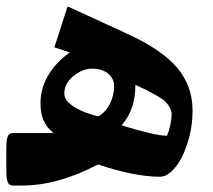

<svg xmlns="http://www.w3.org/2000/svg" viewBox="-44 -575 661 595"><path d="M-2.4 -162.6C-22 -162.6 -24.4 -149.4 -24.4 -106.9V-55.2C-24.4 -13.7 -22 0 -2.4 0H23.9C98.6 0 177.2 -22 259.8 -65.4C335.4 -40 399.4 -27.3 452.1 -27.3C467.8 -27.3 483.4 -37.1 499 -56.2C514.6 -75.2 527.3 -100.6 537.6 -133.3C547.9 -165.5 552.7 -198.7 552.7 -233.4C552.7 -282.7 537.1 -326.7 505.4 -364.7C473.6 -402.3 421.9 -437.5 350.6 -470.2L165.5 -555.2L124.5 -428.2L172.4 -412.6C113.8 -371.1 81.5 -314.9 81.5 -255.9C81.5 -214.4 92.3 -187.5 121.6 -162.6ZM309.6 -308.6C309.6 -267.1 289.1 -229.5 260.3 -214.4C231.4 -221.2 206.5 -231 186 -243.7C165.5 -256.3 155.3 -270 155.3 -284.7C155.3 -306.2 165 -324.7 184.1 -339.8C203.1 -355 222.7 -362.3 241.7 -362.3C282.2 -362.3 309.6 -339.8 309.6 -308.6ZM473.1 -154.3C447.3 -154.8 400.4 -165.5 333 -186.5C361.3 -219.2 375.5 -260.3 375.5 -308.6V-312C391.6 -304.7 403.8 -298.8 411.1 -295.4C418.5 -291.5 428.2 -286.1 440.4 -279.3C452.6 -272.5 461.4 -266.6 466.8 -261.7C477.5 -251.5 487.8 -236.3 487.8 -221.2C487.8 -199.2 481 -169.4 473.1 -154.3Z"/></svg>

Font: Parastoo
Style: Bold
Weight: 700
Foundry: Saber Rastikerdar (saber.rastikerdar@gmail.com)
Version: Version 2.0.1